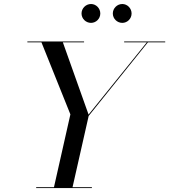

<svg xmlns="http://www.w3.org/2000/svg" viewBox="-20 -962 865 982"><path d="M557 -893C557 -866.5 579 -845 605.5 -845C631.5 -845 653 -866.5 653 -893C653 -919.5 631.5 -941.5 605.5 -941.5C579 -941.5 557 -919.5 557 -893ZM397 -893C397 -866.5 419 -845 445.5 -845C471.5 -845 493 -866.5 493 -893C493 -919.5 471.5 -941.5 445.5 -941.5C419 -941.5 397 -919.5 397 -893ZM165 -4.5V0H450V-4.5H351L433.5 -369L736.5 -745.5H825V-750H615V-745.5H731L433 -376L301.5 -745.5H410V-750H120V-745.5H192L340 -377L256 -4.5Z"/></svg>

Font: Bodoni* 36pt
Style: Italic
Weight: 400
Italic angle: -13°
Version: Version 2.3